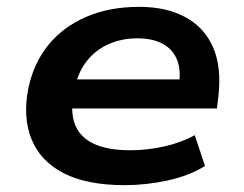

<svg xmlns="http://www.w3.org/2000/svg" viewBox="-20 -531 713 561"><path d="M345 10Q234 10 166 -25Q98 -60 72 -124.5Q46 -189 63 -274Q79 -348 122 -400.5Q165 -453 232.5 -482Q300 -511 387 -511Q466 -511 521.5 -481Q577 -451 602.5 -393Q628 -335 618 -249L614 -214H165L178 -299H524L502 -277Q510 -325 497.5 -356Q485 -387 455.5 -403Q426 -419 381 -419Q334 -419 295 -401Q256 -383 230.5 -348.5Q205 -314 197 -266L195 -255Q185 -201 200 -165Q215 -129 255 -110.5Q295 -92 361 -92Q410 -92 459.5 -103Q509 -114 549 -136L579 -46Q532 -17 469 -3.5Q406 10 345 10Z"/></svg>

Font: Nunito Sans 7pt SemiExpanded
Style: Bold Italic
Weight: 700
Width: 6
Italic angle: -9°
Designer: Vernon Adams
Foundry: Vernon Adams
Version: Version 3.101;gftools[0.9.27]